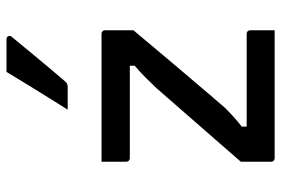

<svg xmlns="http://www.w3.org/2000/svg" viewBox="-157 -707 864 590"><g transform="rotate(-90 275.0 -412.0)"><path d="M73 -532H466Q470 -532 472 -530.5Q474 -529 475.5 -527Q477 -525 477 -521V-434Q450 -402 424.5 -371.5Q399 -341 374.5 -312Q350 -283 327 -256Q304 -229 282 -203Q260 -177 239 -153Q222 -136 208.5 -124Q195 -112 181 -101V-86Q202 -86 224 -86Q246 -86 268 -86H466Q471 -86 474 -83Q477 -80 477 -75Q477 -57 477 -38Q477 -19 477 0H84Q81 0 78.5 -1.5Q76 -3 74.5 -5Q73 -7 73 -11V-104Q116 -153 155 -198Q194 -243 230 -284Q266 -325 299 -363Q317 -382 333 -398Q349 -414 368 -430V-445Q340 -445 313 -445Q286 -445 258 -445H84Q81 -445 78.5 -446.5Q76 -448 74.5 -450.5Q73 -453 73 -456Q73 -475 73 -494Q73 -513 73 -532ZM349 -824Q379 -824 400.5 -824Q422 -824 449 -824Q457 -824 459 -818Q461 -812 456 -807Q432 -778 411.5 -753Q391 -728 370 -703Q349 -678 320 -644Q318 -641 313.5 -638.5Q309 -636 303 -636Q284 -636 267.5 -636Q251 -636 233 -636Q252 -666 271.5 -697.5Q291 -729 310.5 -760.5Q330 -792 349 -824Z"/></g></svg>

Font: Recursive
Style: Regular
Weight: 400
Version: Version 1.085